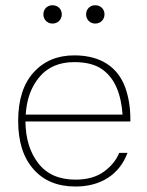

<svg xmlns="http://www.w3.org/2000/svg" viewBox="-20 -696 552 722"><path d="M470.2 -239.3V-248.5C470.2 -293 463.4 -333 450.2 -369.1C422.9 -441.4 361.3 -487.8 259.3 -487.8C195.8 -487.8 145 -466.3 106.4 -423.8C67.9 -381.3 48.3 -320.3 48.3 -241.7C48.3 -163.6 67.4 -103 106 -59.6C144 -16.1 196.8 5.4 264.2 5.4C360.4 5.4 429.7 -41 459.5 -121.1H428.2C417.5 -94.2 398.4 -70.8 371.1 -50.8C343.8 -30.8 308.1 -20.5 264.2 -20.5C202.1 -20.5 155.8 -41 124 -82C92.3 -123 76.2 -175.3 75.7 -239.3ZM76.7 -265.1C80.1 -323.2 97.7 -370.6 128.9 -407.2C159.7 -443.8 203.1 -462.4 259.3 -462.4C303.2 -462.4 337.9 -453.6 363.3 -436C414.1 -400.9 435.5 -338.9 440.9 -265.1ZM143.1 -642.1C143.1 -623 157.2 -607.4 177.2 -607.4C198.2 -607.4 212.4 -623 212.4 -642.1C212.4 -661.1 198.2 -676.3 177.2 -676.3C157.2 -676.3 143.1 -661.1 143.1 -642.1ZM303.7 -642.1C303.7 -623 317.9 -607.4 337.9 -607.4C358.9 -607.4 373 -623 373 -642.1C373 -661.1 358.9 -676.3 337.9 -676.3C317.9 -676.3 303.7 -661.1 303.7 -642.1Z"/></svg>

Font: Estedad Thin
Style: Regular
Weight: 100
Designer: Amin Abedi
Version: Version 7.3